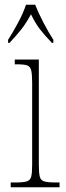

<svg xmlns="http://www.w3.org/2000/svg" viewBox="-20 -786 277 806"><path d="M25 0V-20H45Q77 -20 92 -24.5Q107 -29 111 -44.5Q115 -60 115 -95V-439Q115 -474 111 -490.5Q107 -507 94 -511.5Q81 -516 51 -516H42V-536H143V-95Q143 -60 147 -44.5Q151 -29 166 -24.5Q181 -20 213 -20H230V0ZM14 -619Q33 -648 55.5 -690Q78 -732 89 -766H128Q141 -732 163 -690Q185 -648 204 -619V-606H198Q167 -638 147.5 -663.5Q128 -689 110 -726Q90 -689 70 -663.5Q50 -638 20 -606H14Z"/></svg>

Font: Noto Serif Armenian Condensed Thin
Style: Regular
Weight: 100
Width: 3
Designer: Monotype Design Team
Foundry: Monotype Imaging Inc.
Version: Version 2.008; ttfautohint (v1.8.4.7-5d5b)